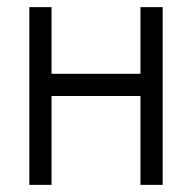

<svg xmlns="http://www.w3.org/2000/svg" viewBox="-20 -520 540 540"><path d="M62.5 -500Q62.5 -500 62.5 0H125Q125 0 125 -250H375Q375 -250 375 0H437.5Q437.5 0 437.5 -500H375V-312.5H125V-500Z"/></svg>

Font: CalcUnifontExMono
Style: Regular
Weight: 500
Version: Version 15.0.06